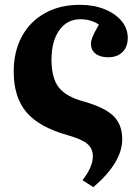

<svg xmlns="http://www.w3.org/2000/svg" viewBox="-20 -548 574 798"><path d="M368 230 323 201Q366 145 366 102Q366 70 343.5 50.5Q321 31 262 14Q143 -19 90 -81.5Q37 -144 37 -250Q37 -334 71 -396.5Q105 -459 167 -493.5Q229 -528 312 -528Q369 -528 414 -510Q459 -492 485 -461Q511 -430 511 -391Q511 -353 489 -331.5Q467 -310 430 -310Q396 -310 377 -325Q358 -340 358 -366Q358 -378 364.5 -394.5Q371 -411 391 -446Q358 -468 314 -468Q259 -468 226.5 -422.5Q194 -377 194 -300Q194 -224 224 -185Q254 -146 329 -126Q416 -101 452 -65.5Q488 -30 488 31Q488 127 368 230Z"/></svg>

Font: Literata 36pt
Style: Bold
Weight: 700
Designer: Latin by Veronika Burian and Jose Scaglione. Greek by Irene Vlachou. Cyrillic by Vera Evstafieva.
Foundry: TypeTogether
Version: Version 3.002